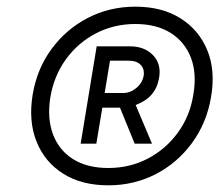

<svg xmlns="http://www.w3.org/2000/svg" viewBox="-20 -732 666 576"><path d="M305 -176Q225 -176 169.5 -211Q114 -246 89.5 -307.5Q65 -369 78 -448Q91 -526 135 -585.5Q179 -645 244 -678.5Q309 -712 386 -712Q466 -712 521.5 -677Q577 -642 602 -581Q627 -520 613 -440Q600 -363 556 -303Q512 -243 447 -209.5Q382 -176 305 -176ZM305 -228Q369 -228 423 -256Q477 -284 513.5 -334Q550 -384 560 -448Q571 -512 552.5 -559.5Q534 -607 491.5 -633.5Q449 -660 386 -660Q322 -660 268 -632Q214 -604 178 -554.5Q142 -505 131 -440Q121 -377 139 -329Q157 -281 199.5 -254.5Q242 -228 305 -228ZM222 -301 270 -593H370Q414 -593 439.5 -566Q465 -539 457 -497Q447 -439 387 -417L436 -301H384L340 -409H287L269 -301ZM294 -453H350Q371 -453 389 -468Q407 -483 411 -505Q414 -525 402 -537.5Q390 -550 365 -550H310Z"/></svg>

Font: Figtree Light
Style: Italic
Weight: 300
Italic angle: -9.5°
Foundry: Erik Kennedy
Version: Version 2.001; ttfautohint (v1.8.4.7-5d5b);gftools[0.9.27]